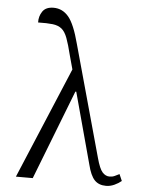

<svg xmlns="http://www.w3.org/2000/svg" viewBox="-55 -814 634 863"><g transform="rotate(5 262.5 -382.5)"><path d="M49 0 260 -502 243 -564Q231 -613 220.5 -641Q210 -669 194.5 -681.5Q179 -694 154 -697Q129 -700 88 -699Q87 -727 102 -749Q117 -771 152 -771Q192 -771 219.5 -738.5Q247 -706 270 -618L409 -116Q422 -68 436 -52.5Q450 -37 468 -37Q481 -37 491.5 -42Q502 -47 512 -52L525 -22Q512 -11 493.5 -2.5Q475 6 456 6Q423 6 404 -14Q385 -34 373 -83L286 -404H282L125 0Z"/></g></svg>

Font: Noto Serif Condensed Light
Style: Regular
Weight: 300
Width: 3
Designer: Monotype Design Team
Foundry: Monotype Imaging Inc.
Version: Version 2.013